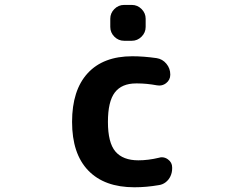

<svg xmlns="http://www.w3.org/2000/svg" viewBox="-20 -791 1040 800"><path d="M497.1 -621.1Q473.6 -621.1 456.5 -638.2Q439.5 -655.3 439.5 -678.7V-712.9Q439.5 -736.3 456.5 -753.4Q473.6 -770.5 497.1 -770.5H529.3Q552.7 -770.5 569.8 -753.4Q586.9 -736.3 586.9 -712.9V-678.7Q586.9 -655.3 569.8 -638.2Q552.7 -621.1 529.3 -621.1ZM531.2 -556.6Q578.1 -556.6 632.8 -548.8Q657.2 -544.9 673.3 -525.4Q689.5 -505.9 689.5 -480.5V-479.5Q689.5 -458 671.9 -444.3Q659.2 -434.6 643.6 -434.6Q638.7 -434.6 633.8 -435.5Q590.8 -443.4 552.7 -443.4Q549.8 -443.4 546.9 -443.4Q487.3 -443.4 458.5 -405.8Q429.7 -368.2 429.7 -283.2Q429.7 -196.3 460.9 -159.7Q492.2 -123 556.6 -123Q597.7 -123 642.6 -133.8Q648.4 -135.7 654.3 -135.7Q668 -135.7 679.7 -127Q697.3 -114.3 697.3 -93.8V-88.9Q697.3 -72.3 690.4 -57.1Q683.6 -42 670.4 -31.7Q657.2 -21.5 640.6 -19.5Q589.8 -10.7 540 -10.7Q415 -10.7 347.7 -80.6Q280.3 -150.4 280.3 -283.2Q280.3 -415 345.2 -485.8Q410.2 -556.6 531.2 -556.6Z"/></svg>

Font: Gen Jyuu Gothic Monospace Bold
Style: Bold
Weight: 700
Designer: [Source Han Sans]
Ryoko NISHIZUKA  (kana & ideographs); Paul D. Hunt (Latin, Greek & Cyrillic); Wenlong ZHANG  (bopomofo
Version: Version 1.002.20150607